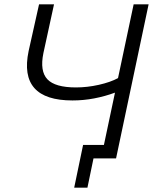

<svg xmlns="http://www.w3.org/2000/svg" viewBox="-20 -730 706 885"><path d="M322 135 363 -62H459L510 -303Q464 -286 414.5 -276.5Q365 -267 314 -267Q64 -267 112 -495L160 -710H229L180 -485Q163 -402 198.5 -364.5Q234 -327 330 -327Q382 -327 435.5 -339Q489 -351 524 -370L596 -710H665L515 0H411L383 135Z"/></svg>

Font: Raleway
Style: Italic
Weight: 400
Italic angle: -12°
Designer: Matt McInerney, Pablo Impallari, Rodrigo Fuenzalida
Foundry: Matt McInerney, Pablo Impallari, Rodrigo Fuenzalida
Version: Version 4.026